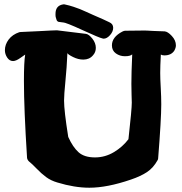

<svg xmlns="http://www.w3.org/2000/svg" viewBox="-20 -877 852 897"><path d="M241.2 -793.9Q240.2 -796.9 239.7 -800.3Q239.3 -803.7 239.3 -806.6Q239.3 -809.6 239.3 -812.5Q239.3 -850.6 274.4 -856.4Q278.3 -857.4 282.2 -856.4Q304.7 -851.6 323.7 -845.2Q342.8 -838.9 353.5 -834.5Q364.3 -830.1 383.8 -821.3Q403.3 -812.5 414.1 -807.6Q468.8 -784.2 490.2 -773.4Q508.8 -765.6 508.8 -747.1Q508.8 -729.5 494.1 -712.9Q479.5 -696.3 463.9 -696.3Q460.9 -696.3 459 -697.3Q444.3 -700.2 365.7 -736.3Q287.1 -772.5 273.4 -772.5Q272.5 -772.5 271.5 -772.5Q267.6 -773.4 261.2 -773.9Q254.9 -774.4 253.4 -774.9Q252 -775.4 249 -777.3Q246.1 -779.3 244.6 -783.2Q243.2 -787.1 241.2 -793.9ZM41 -591.8Q24.4 -591.8 13.7 -607.9Q2.9 -624 2.9 -642.6Q2.9 -668.9 20.5 -692.4Q38.1 -715.8 70.3 -726.6Q71.3 -726.6 73.7 -727.1Q76.2 -727.5 77.1 -727.5Q123 -729.5 161.1 -731.4Q199.2 -733.4 217.8 -734.4Q236.3 -735.4 246.1 -735.4Q251 -735.4 381.8 -718.8Q395.5 -716.8 411.6 -696.3Q427.7 -675.8 427.7 -653.3Q427.7 -632.8 414.1 -618.2Q397.5 -598.6 369.1 -598.6Q345.7 -598.6 321.8 -610.4Q297.9 -622.1 294.9 -628.9Q292 -561.5 285.6 -497.6Q279.3 -433.6 279.3 -407.2Q279.3 -359.4 298.8 -237.3Q320.3 -189.5 347.2 -165.5Q374 -141.6 423.8 -141.6Q470.7 -141.6 511.7 -166Q552.7 -190.4 580.1 -226.6Q595.7 -366.2 595.7 -397.5Q595.7 -406.2 594.7 -432.6Q593.8 -459 593.8 -485.4Q593.8 -536.1 597.7 -623Q588.9 -614.3 563.5 -614.3Q540 -614.3 521.5 -627.4Q502.9 -640.6 502.9 -665Q502.9 -704.1 551.8 -729.5Q559.6 -733.4 564.5 -733.4Q623 -734.4 656.2 -734.4Q664.1 -734.4 669.9 -733.9Q675.8 -733.4 696.3 -732.4Q716.8 -731.4 749 -730.5Q763.7 -729.5 782.7 -709Q801.8 -688.5 801.8 -665Q801.8 -653.3 793.9 -639.6Q779.3 -618.2 748 -618.2Q737.3 -618.2 731.4 -622.1Q728.5 -567.4 728.5 -536.1Q728.5 -509.8 731 -466.3Q733.4 -422.9 733.4 -389.6Q733.4 -320.3 718.8 -136.7Q718.8 -132.8 715.8 -127.9Q696.3 -92.8 667 -73.2Q637.7 -53.7 591.8 -38.1Q480.5 0 397.5 0Q328.1 0 248 -24.4Q217.8 -33.2 195.3 -49.8Q172.9 -66.4 150.9 -89.4Q128.9 -112.3 115.2 -123Q107.4 -130.9 106.4 -139.6Q91.8 -368.2 91.8 -499Q91.8 -587.9 97.7 -622.1Q95.7 -621.1 75.2 -606.4Q54.7 -591.8 41 -591.8Z"/></svg>

Font: Essays1743
Style: Bold
Weight: 700
Designer: Based on the typeface in a 1743 English translation of the essays of Montaigne.  PostScript/TrueType font designed by Jo
Version: Version 002.100